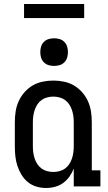

<svg xmlns="http://www.w3.org/2000/svg" viewBox="-20 -930 540 958"><path d="M210 8Q185 8 161.5 1Q138 -6 119 -21.5Q100 -37 87 -58.5Q74 -80 66.5 -103.5Q59 -127 56.5 -151Q54 -175 54 -200V-320Q54 -347 58 -373.5Q62 -400 73 -424.5Q84 -449 102 -469.5Q120 -490 143 -503.5Q166 -517 192.5 -522.5Q219 -528 246 -528Q273 -528 299.5 -522.5Q326 -517 349 -503.5Q372 -490 390 -469.5Q408 -449 419 -424.5Q430 -400 434 -373.5Q438 -347 438 -320V-80H481V0H348V-89Q340 -68 326.5 -49Q313 -30 295 -17Q277 -4 255 2Q233 8 210 8ZM246 -72Q261 -72 276.5 -76Q292 -80 304.5 -89Q317 -98 325.5 -111Q334 -124 339 -139Q344 -154 346 -169.5Q348 -185 348 -200V-320Q348 -335 346 -350.5Q344 -366 339 -381Q334 -396 325.5 -409Q317 -422 304.5 -431Q292 -440 276.5 -444Q261 -448 246 -448Q231 -448 215.5 -444Q200 -440 187.5 -431Q175 -422 166.5 -409Q158 -396 153 -381Q148 -366 146 -350.5Q144 -335 144 -320V-200Q144 -185 146 -169.5Q148 -154 153 -139Q158 -124 166.5 -111Q175 -98 187.5 -89Q200 -80 215.5 -76Q231 -72 246 -72ZM250 -601Q236 -601 222.5 -605Q209 -609 199 -619Q189 -629 185 -642.5Q181 -656 181 -670Q181 -684 185 -697.5Q189 -711 199 -721Q209 -731 222.5 -735Q236 -739 250 -739Q264 -739 277.5 -735Q291 -731 301 -721Q311 -711 315 -697.5Q319 -684 319 -670Q319 -656 315 -642.5Q311 -629 301 -619Q291 -609 277.5 -605Q264 -601 250 -601ZM100 -840V-910H400V-840Z"/></svg>

Font: Iosevka Bendy Medium
Style: Regular
Weight: 500
Monospace: yes
Designer: Belleve Invis
Foundry: Belleve Invis
Version: Version 30.1.2